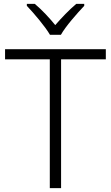

<svg xmlns="http://www.w3.org/2000/svg" viewBox="-20 -1018 571 987"><path d="M237 -839H293C317 -882 376 -949 413 -988V-998H372C336 -968 296 -926 264 -889C234 -926 195 -968 159 -998H118V-988C155 -949 212 -882 237 -839ZM294 -51V-713H524V-765H6V-713H236V-51Z"/></svg>

Font: Noto Sans Tamil UI Light
Style: Regular
Weight: 300
Designer: Jelle Bosma - Monotype Design Team
Foundry: Monotype Imaging Inc.
Version: Version 2.004